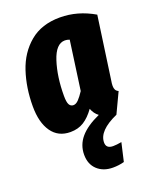

<svg xmlns="http://www.w3.org/2000/svg" viewBox="-150 -635 784 981"><g transform="rotate(-20 241.5 -144.0)"><path d="M432 -130Q432 -117 436.5 -108.5Q441 -100 452 -95L400 15Q292 63 292 127Q292 160 330 160Q348 160 376 155L353 255Q324 263 292 263Q240 263 207.5 233Q175 203 175 151Q175 98 209.5 57.5Q244 17 315 -15Q293 -31 282 -60Q254 -21 223 -1.5Q192 18 150 18Q84 18 48.5 -32.5Q13 -83 13 -171Q13 -272 41.5 -358Q70 -444 134 -497.5Q198 -551 298 -551Q394 -551 483 -499L435 -159Q432 -143 432 -130ZM307 -427Q294 -432 282 -432Q233 -432 207 -351.5Q181 -271 181 -167Q181 -133 188.5 -119.5Q196 -106 211 -106Q225 -106 239 -120.5Q253 -135 270 -161Z"/></g></svg>

Font: Fira Sans Extra Condensed ExtraBold
Style: Italic
Weight: 800
Width: 3
Italic angle: -8°
Designer: Carrois Corporate & Edenspiekermann AG
Foundry: Carrois Corporate GbR & Edenspiekermann AG
Version: Version 4.203